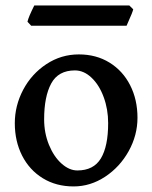

<svg xmlns="http://www.w3.org/2000/svg" viewBox="-20 -668 558 703"><path d="M34.2 -216.8Q34.2 -281.2 64.9 -339.4Q95.7 -397.5 149.7 -433.1Q203.6 -468.8 268.6 -468.8Q332.5 -468.8 381.1 -438.7Q429.7 -408.7 456.5 -356Q483.4 -303.2 483.4 -236.8Q483.4 -172.9 451.2 -114.7Q418.9 -56.6 365 -21Q311 14.6 249.5 14.6Q185.5 14.6 136.7 -15.4Q87.9 -45.4 61 -98.1Q34.2 -150.9 34.2 -216.8ZM141.6 -231Q141.6 -181.2 159.2 -137.9Q176.8 -94.7 205.1 -69.3Q233.4 -43.9 263.2 -43.9Q322.8 -43.9 349.4 -88.1Q376 -132.3 376 -217.3Q376 -268.1 359.6 -312.5Q343.3 -356.9 315.2 -383.5Q287.1 -410.2 254.4 -410.2Q193.4 -410.2 167.5 -362.3Q141.6 -314.5 141.6 -231ZM94.2 -573.7 80.6 -588.4Q84 -605 105.5 -647.9H453.6L467.8 -633.8Q465.3 -622.6 448.7 -585.9Q444.8 -578.1 443.4 -573.7Z"/></svg>

Font: David Libre Medium
Style: Regular
Weight: 500
Version: Version 1.000